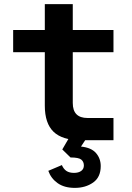

<svg xmlns="http://www.w3.org/2000/svg" viewBox="-20 -682 640 934"><path d="M373 0Q283 0 240.5 -41Q198 -82 198 -168V-428H44V-536H198V-662H334V-536H532V-428H334V-181Q334 -108 406 -108H532V0ZM344 232Q293 232 260.5 209Q228 186 215 149L281 121Q289 140 303 149.5Q317 159 340 159Q362 159 375 149.5Q388 140 388 123Q388 105 375.5 94.5Q363 84 323 84L283 45L315 -10H401L374 31Q424 36 447 62.5Q470 89 470 126Q470 180 433 206Q396 232 344 232Z"/></svg>

Font: Geist Mono
Style: Bold
Weight: 700
Monospace: yes
Designer: Basement.studio, Andrés Briganti, Mateo Zaragoza
Foundry: Basement.studio, Vercel, Andrés Briganti, Guido Ferreyra, Mateo Zaragoza
Version: Version 1.500; ttfautohint (v1.8.4.7-5d5b)